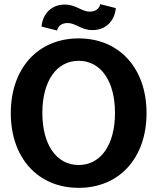

<svg xmlns="http://www.w3.org/2000/svg" viewBox="-20 -891 758 925"><path d="M359 14C555 14 686 -130 686 -346C686 -562 555 -706 359 -706C163 -706 32 -562 32 -346C32 -130 163 14 359 14ZM359 -96C252 -96 184 -194 184 -347C184 -500 252 -598 359 -598C466 -598 534 -500 534 -347C534 -194 466 -96 359 -96ZM180 -763 255 -744C260 -767 279 -780 305 -780C346 -780 370 -746 426 -746C489 -746 532 -789 538 -852L463 -871C458 -848 439 -835 413 -835C372 -835 348 -869 292 -869C229 -869 186 -826 180 -763Z"/></svg>

Font: Ronzino
Style: Bold
Weight: 700
Designer: Nunzio Mazzaferro
Foundry: Collletttivo
Version: Version 1.000;Glyphs 3.3 (3337)